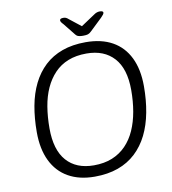

<svg xmlns="http://www.w3.org/2000/svg" viewBox="-92 -934 916 1020"><g transform="rotate(-10 365.5 -424.0)"><path d="M337 6Q254 6 195 -27.5Q136 -61 105 -125Q74 -189 74 -280Q74 -355 86 -420.5Q98 -486 124 -538.5Q150 -591 190 -628.5Q230 -666 285.5 -686Q341 -706 412 -706Q497 -706 556 -673Q615 -640 646 -576.5Q677 -513 677 -422Q677 -347 664.5 -281Q652 -215 626 -162.5Q600 -110 559.5 -72Q519 -34 463.5 -14Q408 6 337 6ZM343 -54Q399 -54 442 -71.5Q485 -89 516.5 -121.5Q548 -154 568 -199Q588 -244 597.5 -298.5Q607 -353 607 -414Q607 -529 554 -587.5Q501 -646 406 -646Q350 -646 307 -629Q264 -612 233 -579.5Q202 -547 182 -503Q162 -459 153 -404.5Q144 -350 144 -288Q144 -172 196 -113Q248 -54 343 -54ZM514 -854Q524 -854 528.5 -851.5Q533 -849 533 -845Q533 -840 528.5 -834Q524 -828 516 -820L450 -757Q441 -748 432 -745Q423 -742 406 -742Q394 -742 386.5 -743.5Q379 -745 374.5 -747.5Q370 -750 365 -756L313 -821Q306 -828 302.5 -833.5Q299 -839 299 -843Q299 -849 304 -851.5Q309 -854 318 -854Q326 -854 332 -851.5Q338 -849 347 -841L408 -793L480 -841Q491 -849 499 -851.5Q507 -854 514 -854Z"/></g></svg>

Font: Asap Light
Style: Italic
Weight: 300
Italic angle: -6°
Designer: Pablo Cosgaya
Foundry: Omnibus-Type
Version: Version 3.001